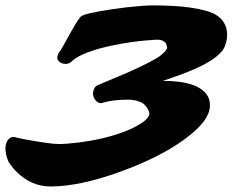

<svg xmlns="http://www.w3.org/2000/svg" viewBox="-61 -633 913 702"><path d="M-29.8 -41.5Q-41 -67.4 -41 -89.8Q-41 -112.3 -29.8 -124Q-18.6 -135.7 -3.4 -130.9Q1 -128.9 24.9 -124.5Q122.6 -106.4 152.8 -106.4Q183.1 -106.4 227.5 -112.1Q272 -117.7 311.8 -127Q351.6 -136.2 384.8 -148.4Q418 -160.6 441.4 -173.8Q491.2 -201.7 484.4 -223.6Q474.1 -250 453.9 -259.3Q433.6 -268.6 407.2 -268.6Q348.6 -268.6 312 -256.3Q310.5 -255.9 306.2 -255.9Q301.8 -255.9 296.1 -259.5Q290.5 -263.2 286.6 -268.6Q272.5 -289.1 284.7 -311.5Q288.6 -318.4 296.9 -321.8L401.9 -366.2Q502.4 -410.6 527.1 -430.9Q551.8 -451.2 550 -460.2Q548.3 -469.2 545.4 -474.4Q542.5 -479.5 537.1 -482.4Q526.9 -488.8 508.3 -487.8Q489.7 -486.8 466.3 -484.6Q442.9 -482.4 414.3 -478.3Q385.7 -474.1 354.5 -467.8Q323.2 -461.4 293.9 -453.1Q227.1 -433.1 202.1 -409.2Q192.4 -399.4 179.2 -399.4Q166 -399.4 156.7 -406.7Q147.5 -414.1 148.7 -424.1Q149.9 -434.1 155.5 -441.9Q161.1 -449.7 168.5 -462.4L199.2 -517.6Q228.5 -569.8 237.5 -574.7Q246.6 -579.6 263.2 -583.5Q279.8 -587.4 302.2 -591.6Q324.7 -595.7 351.1 -599.6Q377.4 -603.5 403.3 -606.4Q464.4 -613.3 497.8 -613.3Q531.2 -613.3 566.4 -611.6Q601.6 -609.9 632.8 -605.5Q700.7 -595.7 728 -579.1Q773.9 -551.3 769 -494.6Q764.6 -460.9 747.6 -442.6Q730.5 -424.3 708.7 -410.6Q687 -397 659.7 -384.8Q613.3 -363.3 534.2 -337.4Q667.5 -337.4 699.2 -280.3Q708.5 -263.7 706.1 -239.7Q701.7 -194.8 636.7 -141.6Q546.4 -67.4 388.7 -8.8Q232.9 48.8 123.5 48.8Q52.7 48.8 -2 -6.3Q-18.1 -22.9 -29.8 -41.5Z"/></svg>

Font: Sarina
Style: Regular
Weight: 400
Designer: James Grieshaber
Foundry: James Grieshaber
Version: Version 1.001